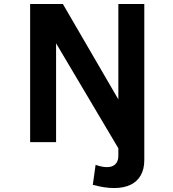

<svg xmlns="http://www.w3.org/2000/svg" viewBox="-20 -712 868 962"><path d="M459 114 445 214C605 258 703 211 703 90V-692H573V-214L295 -692H131V0H261V-495L573 31V68C573 120 533 140 459 114Z"/></svg>

Font: Ronzino Bold
Style: Italic
Weight: 700
Italic angle: -8°
Designer: Nunzio Mazzaferro
Foundry: Collletttivo
Version: Version 1.000;Glyphs 3.3 (3337)